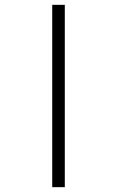

<svg xmlns="http://www.w3.org/2000/svg" viewBox="-20 -693 485 794"><path d="M196 -673V81H248V-673Z"/></svg>

Font: Noto Serif Hebrew ExtraCondensed SemiBold
Style: Regular
Weight: 600
Width: 2
Designer: Monotype Design Team
Foundry: Monotype Imaging Inc.
Version: Version 2.004